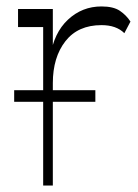

<svg xmlns="http://www.w3.org/2000/svg" viewBox="-20 -576 427 596"><path d="M24 -260V-296H276V-260ZM144 -318V0H114V-492H36V-548H144V-390L136 -400Q147 -474 191 -515Q235 -556 295 -556Q332 -556 352 -542.5Q372 -529 385 -509L366 -473Q341 -498 295 -498Q222 -498 183 -448Q144 -398 144 -318Z"/></svg>

Font: Savate ExtraLight
Style: Regular
Weight: 200
Designer: Max Esnée
Foundry: Plomb Type
Version: Version 2.000